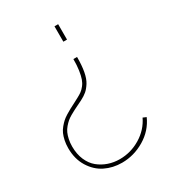

<svg xmlns="http://www.w3.org/2000/svg" viewBox="-176 -600 813 908"><g transform="rotate(-30 230.5 -146.5)"><path d="M286.1 -505.9V-421.9H266.1V-505.9ZM286.1 -327.1Q286.1 -280.8 280 -247.8Q273.9 -214.8 261 -194.3Q248 -173.8 234.6 -162.4Q221.2 -150.9 200.2 -140.1Q191.4 -135.7 176 -128.2Q160.6 -120.6 150.6 -115.7Q140.6 -110.8 126.5 -102.5Q112.3 -94.2 103.3 -86.4Q94.2 -78.6 84 -66.7Q73.7 -54.7 67.9 -41.5Q62 -28.3 58.1 -10.3Q54.2 7.8 54.2 28.8Q54.2 69.8 68.1 102.1Q82 134.3 105.7 153.6Q129.4 172.9 158.7 182.9Q188 192.9 220.2 192.9Q280.8 192.9 333.3 161.1Q385.7 129.4 411.1 76.2L429.2 84Q402.3 144 344.2 178.5Q286.1 212.9 221.2 212.9Q171.4 212.9 129.6 192.4Q87.9 171.9 61 128.4Q34.2 85 34.2 25.9Q34.2 3.9 38.3 -15.4Q42.5 -34.7 48.6 -48.6Q54.7 -62.5 65.7 -75.7Q76.7 -88.9 86.2 -97.4Q95.7 -106 111.1 -115.5Q126.5 -125 137.2 -130.6Q147.9 -136.2 165 -145Q182.1 -153.8 191.9 -159.2Q206.5 -167 216.3 -174.1Q226.1 -181.2 236.3 -194.1Q246.6 -207 252.4 -223.6Q258.3 -240.2 262.2 -266.4Q266.1 -292.5 266.1 -327.1Z"/></g></svg>

Font: Rawline Thin
Style: Regular
Weight: 250
Designer: Matt McInerney, Pablo Impallari, Rodrigo Fuenzalida
Foundry: Matt McInerney, Pablo Impallari, Rodrigo Fuenzalida
Version: Version 4.020;PS 004.020;hotconv 1.0.88;makeotf.lib2.5.64775